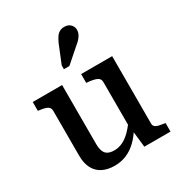

<svg xmlns="http://www.w3.org/2000/svg" viewBox="-192 -951 1024 1093"><g transform="rotate(-30 320.5 -404.5)"><path d="M214 -538V-150Q214 -123 221 -104Q228 -85 244 -76Q260 -67 287 -67Q315 -67 341.5 -79.5Q368 -92 394 -118Q420 -144 446 -183V-122Q421 -80 390.5 -50.5Q360 -21 324 -5.5Q288 10 246 10Q200 10 166.5 -6.5Q133 -23 115 -57Q97 -91 97 -140V-435Q97 -456 82 -465Q67 -474 34 -478L21 -480V-538ZM543 -538V-94Q543 -82 551 -74.5Q559 -67 574 -63.5Q589 -60 610 -57L616 -56V0H444L431 -117L426 -124V-435Q426 -456 409.5 -465Q393 -474 360 -478L339 -480V-538ZM316 -754Q325 -774 335 -789Q345 -804 358.5 -811.5Q372 -819 390 -819Q415 -819 430 -804Q445 -789 445 -768Q445 -755 439.5 -742.5Q434 -730 424 -718Q414 -706 400 -695L304 -611H268V-636Z"/></g></svg>

Font: Roboto Serif SemiCondensed Medium
Style: Regular
Weight: 500
Width: 4
Designer: Greg Gazdowicz
Foundry: Commercial Type
Version: Version 1.007